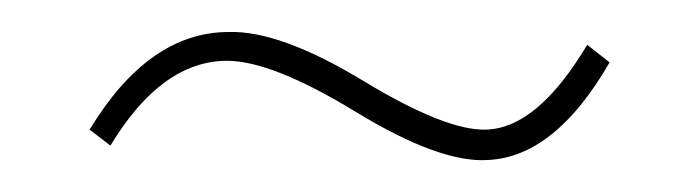

<svg xmlns="http://www.w3.org/2000/svg" viewBox="-20 -409 437 120"><path d="M123 -389Q155 -390 207 -358.5Q259 -327 284 -328Q316 -329 347 -381L361 -370Q327 -311 285 -309Q255 -307 202.5 -339Q150 -371 122 -371Q81 -371 49 -318L36 -328Q73 -389 123 -389Z"/></svg>

Font: TypoPRO Bebas Neue
Style: Regular
Weight: 300
Designer: Ryoichi Tsunekawa
Foundry: Ryoichi Tsunekawa
Version: Version 001.003